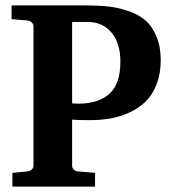

<svg xmlns="http://www.w3.org/2000/svg" viewBox="-20 -691 651 711"><path d="M575.2 -467.8Q575.2 -418.5 560.1 -379.4Q544.9 -340.3 520 -315.7Q495.1 -291 460.4 -274.9Q425.8 -258.8 389.6 -252.4Q353.5 -246.1 313 -246.1Q265.1 -246.1 247.1 -248V-78.1Q247.1 -68.4 253.2 -62.7Q259.3 -57.1 269 -56.2L332 -50.8V0H25.9V-50.8L81.1 -56.2Q90.8 -57.1 97.4 -63Q104 -68.8 104 -78.1V-592.8Q104 -602.1 97.4 -608.2Q90.8 -614.3 81.1 -615.2L22.9 -620.1V-670.9H303.2Q348.1 -670.9 383.8 -666.7Q419.4 -662.6 456.8 -649.7Q494.1 -636.7 518.8 -615.2Q543.5 -593.8 559.3 -556.2Q575.2 -518.6 575.2 -467.8ZM425.8 -462.9Q425.8 -531.7 392.6 -570.8Q359.4 -609.9 303.2 -609.9H247.1V-308.1Q262.2 -307.1 273.9 -307.1Q346.7 -308.1 386.2 -344.7Q425.8 -381.3 425.8 -462.9Z"/></svg>

Font: Veleka
Style: Bold
Weight: 700
Designer: Stefan Peev, Context Ltd, 2016; SIL International, 1997-2014.
Foundry: Stefan Peev, Context Ltd, 2016
Version: Version 1.000